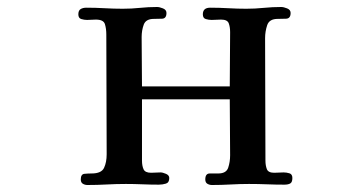

<svg xmlns="http://www.w3.org/2000/svg" viewBox="-20 -526 1040 549"><path d="M816 -17Q816 -5 810 -1.5Q804 2 793 2Q768 2 743 1Q718 0 692 0Q666 0 639.5 1.5Q613 3 586 3Q579 3 573 -0.5Q567 -4 567 -13Q567 -30 580 -30Q593 -30 604 -30Q627 -30 632.5 -46.5Q638 -63 638 -82Q638 -123 637.5 -162.5Q637 -202 637 -242H386V-67Q386 -52 390.5 -42Q395 -32 412 -32Q419 -32 425.5 -32.5Q432 -33 439 -33Q445 -33 454.5 -29Q464 -25 464 -17Q464 -4 454.5 -1Q445 2 434 2Q411 2 387 1Q363 0 340 0Q312 0 285 1.5Q258 3 230 3Q223 3 217 -0.5Q211 -4 211 -13Q211 -28 221.5 -29Q232 -30 242 -30Q270 -30 277.5 -46Q285 -62 285 -85Q285 -171 284.5 -256.5Q284 -342 284 -427Q284 -444 280 -457Q276 -470 254 -470Q248 -470 241.5 -469.5Q235 -469 229 -469Q221 -469 212.5 -471.5Q204 -474 204 -485Q204 -496 210.5 -500Q217 -504 227 -504Q253 -504 279 -502.5Q305 -501 331 -501Q356 -501 380 -503.5Q404 -506 429 -506Q436 -506 446 -502Q456 -498 456 -489Q456 -473 443.5 -472.5Q431 -472 420 -472Q397 -472 391 -455.5Q385 -439 385 -420Q385 -385 385.5 -349.5Q386 -314 386 -279H637Q637 -318 637.5 -357Q638 -396 638 -434Q638 -449 634 -459.5Q630 -470 612 -470Q605 -470 598.5 -469.5Q592 -469 585 -469Q577 -469 568.5 -471.5Q560 -474 560 -485Q560 -504 581 -504Q607 -504 633 -502.5Q659 -501 684 -501Q709 -501 734 -503.5Q759 -506 784 -506Q791 -506 801 -502Q811 -498 811 -489Q811 -473 798 -472.5Q785 -472 774 -472Q750 -472 744 -454Q738 -436 738 -417Q738 -329 738.5 -242Q739 -155 739 -67Q739 -53 743 -42.5Q747 -32 764 -32Q771 -32 777.5 -32.5Q784 -33 791 -33Q799 -33 807.5 -30.5Q816 -28 816 -17Z"/></svg>

Font: Kaisei HarunoUmi
Style: Bold
Weight: 700
Designer: Font-Kai, 金井和夫
Foundry: KAZUO KANAI
Version: Version 5.003